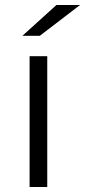

<svg xmlns="http://www.w3.org/2000/svg" viewBox="-20 -752 342 772"><path d="M99 -526H170V0H99ZM207 -732H302L140 -608H70Z"/></svg>

Font: CMG Sans
Style: Regular
Weight: 400
Designer: Julieta Ulanovsky
Foundry: Julieta Ulanovsky
Version: Version 7.200